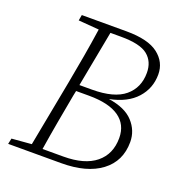

<svg xmlns="http://www.w3.org/2000/svg" viewBox="-123 -779 832 885"><g transform="rotate(20 292.5 -337.0)"><path d="M124 -646 129 -674H348Q455 -674 504.5 -635.5Q554 -597 554 -537Q554 -469 509.5 -419.5Q465 -370 379 -353Q461 -341 500 -298.5Q539 -256 539 -200Q539 -106 468.5 -53Q398 0 273 0H13L19 -28L116 -36L178 -362Q191 -431 203 -500Q215 -569 225 -638ZM219 -312Q206 -242 193.5 -172Q181 -102 170 -32H272Q376 -32 430.5 -76.5Q485 -121 485 -200Q485 -266 435 -301Q385 -336 287 -336H224ZM333 -642H281L229 -367H290Q399 -367 450.5 -410Q502 -453 502 -526Q502 -581 464.5 -611.5Q427 -642 333 -642Z"/></g></svg>

Font: Source Serif Pro Light
Style: Italic
Weight: 300
Italic angle: -12°
Designer: Frank Grießhammer
Foundry: Adobe Systems Incorporated
Version: Version 3.001;hotconv 1.0.111;makeotfexe 2.5.65597